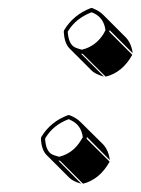

<svg xmlns="http://www.w3.org/2000/svg" viewBox="-20 -434 346 472"><path d="M136.7 -356 137.7 -359.9Q160.2 -397.5 203.1 -414.1H207Q224.1 -407.2 233.4 -397.9L290 -341.3Q303.2 -326.7 306.2 -303.2L249.5 -359.9L248.5 -356L305.2 -299.3Q280.8 -255.4 239.7 -245.6L183.1 -301.8H179.2L235.8 -245.6Q216.3 -251 206.5 -259.3L149.9 -315.9Q138.2 -329.1 136.7 -356ZM80.6 -92.8 81.5 -97.2Q104 -134.8 147 -150.9H150.9Q168 -144 177.2 -134.8L233.9 -78.6Q247.1 -64 250 -40.5L193.8 -97.2L192.9 -92.8L249.5 -36.6Q225.1 7.3 184.1 17.6L127.4 -39.1H123.5L179.7 17.6Q160.2 12.2 150.9 3.4L94.2 -53.2Q82 -65.9 80.6 -92.8ZM90.8 -92.8Q92.8 -62 108.4 -54.2Q115.2 -51.3 124.5 -48.8H126Q159.2 -57.1 178.2 -87.9Q181.2 -92.8 183.6 -96.7Q179.7 -126.5 154.8 -138.2Q151.4 -139.6 148.9 -141.1Q110.8 -126.5 92.3 -95.7Q91.3 -93.8 90.8 -92.8ZM146.5 -356Q148.4 -325.2 164.6 -317.4Q171.4 -314.5 180.2 -312H182.1Q215.3 -320.3 234.4 -350.6Q237.3 -355.5 239.3 -359.9Q235.4 -389.6 210.9 -401.4Q207.5 -402.8 205.1 -403.8Q167 -389.2 147.9 -358.4Q147 -356.9 146.5 -356Z"/></svg>

Font: Linux Biolinum Shadow O
Style: Italic
Weight: 400
Italic angle: -12°
Designer: Philipp H. Poll
Foundry: Philipp H. Poll
Version: Version 0.6.2